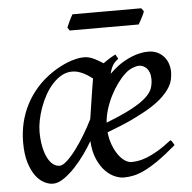

<svg xmlns="http://www.w3.org/2000/svg" viewBox="-49 -675 744 743"><g transform="rotate(-5 323.5 -303.0)"><path d="M444.8 -381.8Q428.7 -367.2 413.3 -346.2Q397.9 -325.2 385.5 -300.8Q373 -276.4 364.7 -249.8Q356.4 -223.1 354.5 -197.3Q418.5 -222.2 455.8 -242.4Q493.2 -262.7 512.2 -280.8Q531.2 -298.8 536.6 -315.4Q542 -332 542 -349.1Q542 -364.3 538.1 -375.2Q534.2 -386.2 527.8 -392.8Q521.5 -399.4 513.4 -402.6Q505.4 -405.8 497.1 -405.8Q489.3 -405.8 474.1 -400.1Q459 -394.5 444.8 -381.8ZM292.5 -216.3Q295.9 -238.3 299.6 -262.2Q303.2 -286.1 306.6 -307.6Q310.1 -329.1 312.7 -345.9Q315.4 -362.8 316.9 -371.1V-372.1Q309.6 -377.9 300.8 -383.8Q292 -389.6 282.2 -394.5Q272.5 -399.4 261.5 -402.6Q250.5 -405.8 238.8 -405.8Q216.3 -405.8 197 -394.8Q177.7 -383.8 161.4 -365.7Q145 -347.7 132.3 -324.5Q119.6 -301.3 110.8 -276.6Q102.1 -252 97.4 -228Q92.8 -204.1 92.8 -185.1Q92.8 -153.3 97.9 -127.9Q103 -102.5 111.8 -84.5Q120.6 -66.4 132.8 -56.6Q145 -46.9 159.2 -46.9Q170.9 -46.9 188 -62.5Q205.1 -78.1 223.6 -102.8Q242.2 -127.4 260.3 -157.5Q278.3 -187.5 292.5 -216.3ZM420.9 -439.9Q413.6 -434.1 408.4 -429Q403.3 -423.8 399.7 -418Q396 -412.1 392.8 -404.3Q389.6 -396.5 386.7 -384.3Q402.3 -399.4 419.9 -413.1Q431.6 -421.9 446 -429.9Q460.4 -438 475.8 -444.1Q491.2 -450.2 507.1 -453.6Q522.9 -457 538.1 -457Q559.1 -457 574.5 -449.5Q589.8 -441.9 600.1 -429.7Q610.4 -417.5 615.2 -402.1Q620.1 -386.7 620.1 -371.1Q620.1 -357.4 616.9 -342.3Q613.8 -327.1 603.8 -311Q593.8 -294.9 575.9 -277.3Q558.1 -259.8 528.6 -241Q499 -222.2 456.5 -201.9Q414.1 -181.6 355 -159.7Q357.9 -132.3 366.5 -109.9Q375 -87.4 386.5 -71.3Q397.9 -55.2 411.4 -46.1Q424.8 -37.1 438 -37.1Q448.2 -37.1 462.9 -39.3Q477.5 -41.5 496.8 -48.8Q516.1 -56.2 540.3 -70.3Q564.5 -84.5 594.2 -107.9Q599.6 -105 603 -98.4Q606.4 -91.8 608.9 -87.9Q568.4 -53.2 537.8 -32Q507.3 -10.7 483.2 0.7Q459 12.2 439.7 16.1Q420.4 20 402.8 20Q387.2 20 367.9 12Q348.6 3.9 331.1 -14.2Q313.5 -32.2 300.8 -61.3Q288.1 -90.3 285.6 -131.8Q272.9 -109.4 254.2 -83Q235.4 -56.6 213.9 -33.7Q192.4 -10.7 169.9 4.6Q147.5 20 127.9 20Q111.3 20 93.3 10.7Q75.2 1.5 60.3 -18.8Q45.4 -39.1 35.6 -71Q25.9 -103 25.9 -148.9Q25.9 -187.5 34.4 -224.4Q43 -261.2 60.3 -294.9Q77.6 -328.6 103.8 -358.2Q129.9 -387.7 165 -411.1Q178.2 -419.9 193.6 -428.2Q209 -436.5 225.1 -442.9Q241.2 -449.2 257.6 -453.1Q273.9 -457 289.1 -457Q299.3 -457 309.1 -454.3Q318.8 -451.7 328.1 -447.3Q337.4 -442.9 346.2 -437.5Q355 -432.1 362.8 -427.2Q374 -435.5 386.2 -443.1Q398.4 -450.7 411.1 -457ZM535.6 -614.3Q534.2 -608.9 531 -602.1Q527.8 -595.2 524.2 -588.4Q520.5 -581.5 517.1 -575.2Q513.7 -568.8 511.2 -564.9H243.2L235.4 -576.7Q237.3 -581.5 240.2 -588.1Q243.2 -594.7 246.3 -601.6Q249.5 -608.4 252.9 -615Q256.3 -621.6 259.3 -626.5H526.4Z"/></g></svg>

Font: Gentium Basic
Style: Italic
Weight: 400
Italic angle: -8°
Designer: J. Victor Gaultney and Annie Olsen
Foundry: SIL International
Version: Version 1.102; 2013; Maintenance release